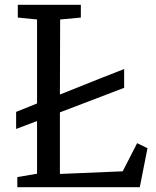

<svg xmlns="http://www.w3.org/2000/svg" viewBox="-20 -778 647 798"><path d="M316 -705 230 -697 229 -385 409 -457 496 -491V-413L229 -311V-55L490 -66L550 -183L593 -162L561 0H52V-42L134 -56V-275L47 -242V-277V-313L134 -348V-697L54 -705V-758H316Z"/></svg>

Font: Martel DemiBold
Style: Regular
Weight: 600
Designer: Dan Reynolds
Foundry: Dan Reynolds
Version: Version 1.001; ttfautohint (v1.1) -l 5 -r 5 -G 72 -x 0 -D la